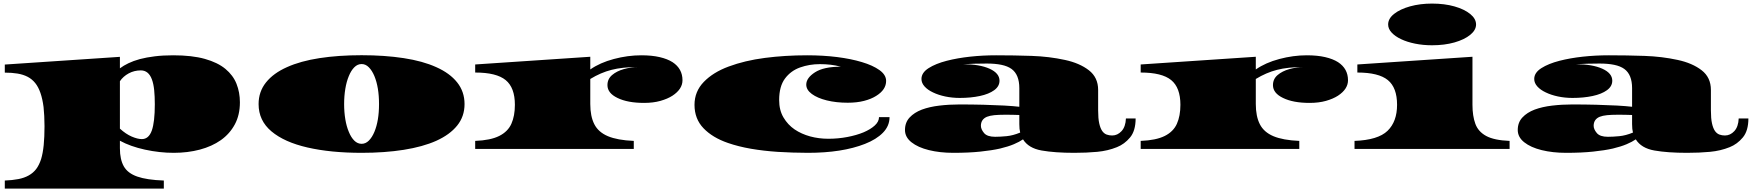

<svg xmlns="http://www.w3.org/2000/svg" viewBox="-20 -848 9973 1093"><path d="M7.3 225.6V179.7Q49.8 178.2 85 171.4Q152.3 158.2 186 114.3Q203.1 91.3 213.9 58.1Q224.1 24.4 228.8 -22Q233.4 -68.4 233.4 -129.4Q233.4 -160.6 231.9 -187.7Q230.5 -214.8 228 -238.3Q216.3 -330.6 180.7 -375Q162.6 -397.5 137.7 -410.6Q112.3 -423.8 79.8 -429.2Q47.4 -434.6 7.3 -434.6V-480.5L662.6 -524.4V-459Q683.1 -474.6 711.2 -488Q739.3 -501.5 776.4 -511.7Q813.5 -521.5 860.6 -527.3Q907.7 -533.2 966.3 -533.2Q1073.2 -533.2 1146.2 -512.7Q1219.2 -492.2 1263.2 -455.8Q1307.1 -419.4 1326.4 -370.8Q1345.7 -322.3 1345.7 -265.6Q1345.7 -193.8 1316.9 -140.1Q1288.1 -86.4 1237.3 -50.3Q1186.5 -14.6 1117.7 3.7Q1048.8 22 969.2 22Q888.2 22 805.2 3.9Q722.2 -14.2 662.6 -46.9V-3.9Q662.6 59.6 684.8 98.9Q707 138.2 761.5 157.2Q815.9 176.3 912.6 179.7V225.6ZM787.6 -56.2Q826.7 -56.2 844.2 -105Q861.3 -153.8 861.3 -253.9Q861.3 -299.3 857.7 -335.2Q854 -371.1 844.7 -396Q825.7 -447.3 781.7 -447.3Q744.1 -447.3 712.6 -430.2Q681.2 -413.1 662.6 -385.7V-115.7Q696.3 -85 729.7 -70.6Q763.2 -56.2 787.6 -56.2Z M2038.6 22Q1862.8 22 1730.7 -8.3Q1598.6 -38.6 1525.4 -100.1Q1452.1 -161.6 1452.1 -255.4Q1452.1 -326.2 1494.4 -378.9Q1536.6 -431.6 1613.8 -465.8Q1690.9 -500.5 1798.8 -517.1Q1906.7 -533.7 2038.6 -533.7Q2169.9 -533.7 2278.3 -517.1Q2386.7 -500.5 2463.4 -465.8Q2540.5 -431.6 2582.5 -378.9Q2624.5 -326.2 2624.5 -255.4Q2624.5 -185.1 2582.5 -133.1Q2540.5 -81.1 2463.4 -46.4Q2386.7 -12.2 2278.3 4.9Q2169.9 22 2038.6 22ZM2038.6 -29.3Q2061.5 -29.3 2079.8 -47.6Q2098.1 -65.9 2111.3 -97.2Q2137.7 -160.6 2137.7 -255.4Q2137.7 -351.1 2111.3 -415Q2098.1 -446.3 2079.8 -464.8Q2061.5 -483.4 2038.6 -483.4Q2015.1 -483.4 1996.8 -464.8Q1978.5 -446.3 1965.8 -415Q1952.6 -383.8 1945.8 -342.5Q1939 -301.3 1939 -255.4Q1939 -210 1945.8 -168.9Q1952.6 -127.9 1965.8 -97.2Q1978.5 -65.9 1996.8 -47.6Q2015.1 -29.3 2038.6 -29.3Z M2685.1 0V-45.9Q2772.5 -49.3 2821.8 -74Q2871.1 -98.6 2891.1 -143.3Q2911.1 -188 2911.1 -251.5Q2911.1 -349.1 2858.6 -392.1Q2806.2 -435.1 2685.1 -435.1V-481L3340.3 -524.9V-452.6Q3395.5 -491.2 3474.6 -512.2Q3553.7 -533.2 3630.4 -533.2Q3690.9 -533.2 3735.1 -522.9Q3779.3 -512.7 3808.6 -494.1Q3865.2 -457 3865.2 -391.1Q3865.2 -340.8 3808.1 -303.2Q3780.3 -285.2 3739.5 -273.7Q3698.7 -262.2 3646.5 -262.2Q3552.7 -262.2 3495.1 -290.5Q3438 -317.9 3438 -363.3Q3438 -398.4 3464.6 -420.9Q3491.2 -443.4 3531.2 -454.6Q3571.3 -465.8 3611.3 -466.3Q3522.9 -466.3 3461.2 -450.4Q3399.4 -434.6 3340.3 -398.4V-255.9Q3340.3 -186 3363.3 -140.9Q3386.2 -95.7 3440.4 -72.8Q3494.6 -49.8 3587.9 -45.9V0Z M4579.1 22Q4534.7 22 4492.2 20.5Q4449.7 19 4408.7 16.6Q4326.7 11.2 4254.9 -1.2Q4183.1 -13.7 4124 -34.2Q4036.1 -64.5 3984.9 -117.9Q3933.6 -171.4 3933.6 -251Q3933.6 -327.1 3986.6 -381.8Q4039.6 -436.5 4127.9 -469.2Q4219.7 -503.4 4334 -518.3Q4448.2 -533.2 4574.7 -533.2Q4666 -533.2 4745.4 -523.2Q4824.7 -513.2 4886.2 -494.6Q4948.7 -476.1 4986.6 -449Q5024.4 -421.9 5024.4 -387.2Q5024.4 -336.9 4967.3 -301.8Q4939.5 -284.2 4898.7 -273.7Q4857.9 -263.2 4805.7 -263.2Q4740.2 -263.2 4686.8 -276.4Q4633.3 -289.6 4601.6 -313Q4569.8 -336.4 4569.8 -366.2Q4569.8 -404.3 4619.4 -436.3Q4668.9 -468.3 4766.1 -468.3Q4738.3 -476.1 4708.3 -479.5Q4678.2 -482.9 4647.5 -482.9Q4587.9 -482.9 4534.9 -464.1Q4481.9 -445.3 4448.7 -400.9Q4415.5 -356.4 4415.5 -278.3Q4415.5 -220.7 4440.2 -179.2Q4464.8 -137.7 4503.4 -111.3Q4542.5 -85 4591.8 -71.5Q4641.1 -58.1 4695.3 -58.1Q4751.5 -58.1 4803.7 -68.1Q4856 -78.1 4896 -94.7Q4936 -111.8 4960 -133.8Q4983.9 -155.8 4983.9 -181.2H5043.9Q5043.9 -130.9 5006.3 -92.5Q4968.8 -54.2 4903.8 -28.8Q4774.4 22 4579.1 22Z M5407.2 22Q5330.6 22 5268.1 6.6Q5205.6 -8.8 5168.7 -38.1Q5131.8 -67.4 5131.8 -107.9Q5131.8 -150.9 5158.2 -179.2Q5184.6 -207.5 5228 -224.1Q5271.5 -240.2 5327.4 -246.8Q5383.3 -253.4 5442.4 -253.4Q5513.2 -253.4 5578.6 -251.7Q5644 -250 5697 -247.1Q5750 -244.1 5782.7 -240.2V-346.2Q5782.7 -423.3 5738.3 -455.6Q5715.8 -471.7 5680.4 -479Q5645 -486.3 5597.2 -486.3Q5525.9 -486.3 5463.4 -482.4Q5556.6 -482.4 5613.3 -456.8Q5669.9 -431.2 5669.9 -388.7Q5669.9 -356.4 5639.6 -334.5Q5609.4 -312.5 5558.1 -301.5Q5506.8 -290.5 5443.8 -290.5Q5400.4 -290.5 5361.1 -298.8Q5321.8 -307.1 5291.5 -321.8Q5261.2 -335.9 5243.4 -355.7Q5225.6 -375.5 5225.6 -398.4Q5225.6 -434.1 5266.1 -460Q5306.6 -485.8 5369.6 -502Q5430.7 -517.6 5502.2 -525.4Q5573.7 -533.2 5650.4 -533.2Q5752.9 -533.2 5852.8 -529.8Q5952.6 -526.4 6042.5 -506.8Q6126 -488.8 6178.7 -448Q6231.4 -407.2 6231.4 -335.9V-219.2Q6231.4 -173.8 6237.5 -146Q6243.7 -118.2 6254.4 -102.5Q6265.1 -87.4 6279.8 -82Q6294.4 -76.7 6311 -76.7Q6341.8 -76.7 6364.7 -101.6Q6387.7 -126.5 6389.6 -173.8H6444.8Q6444.8 -103.5 6413.1 -65.4Q6381.3 -27.3 6338.4 -10.3Q6286.6 10.7 6225.8 16.4Q6165 22 6095.7 22Q5984.9 22 5909.9 8.8Q5835 -4.4 5803.7 -54.7Q5783.2 -40.5 5751.7 -27.1Q5720.2 -13.7 5673.3 -2.4Q5626 8.3 5560.5 15.1Q5495.1 22 5407.2 22ZM5645 -69.3Q5673.3 -69.3 5709.7 -72.8Q5746.1 -76.2 5787.6 -93.3Q5782.7 -112.3 5782.7 -141.1V-193.4Q5761.7 -194.3 5740.2 -194.6Q5718.8 -194.8 5698.7 -194.8Q5665.5 -194.8 5640.4 -192.4Q5615.2 -189.9 5598.1 -183.1Q5564 -168.5 5564 -131.8Q5564 -112.3 5581.8 -90.8Q5599.6 -69.3 5645 -69.3Z M6473.6 0V-45.9Q6561 -49.3 6610.4 -74Q6659.7 -98.6 6679.7 -143.3Q6699.7 -188 6699.7 -251.5Q6699.7 -349.1 6647.2 -392.1Q6594.7 -435.1 6473.6 -435.1V-481L7128.9 -524.9V-452.6Q7184.1 -491.2 7263.2 -512.2Q7342.3 -533.2 7418.9 -533.2Q7479.5 -533.2 7523.7 -522.9Q7567.9 -512.7 7597.2 -494.1Q7653.8 -457 7653.8 -391.1Q7653.8 -340.8 7596.7 -303.2Q7568.8 -285.2 7528.1 -273.7Q7487.3 -262.2 7435.1 -262.2Q7341.3 -262.2 7283.7 -290.5Q7226.6 -317.9 7226.6 -363.3Q7226.6 -398.4 7253.2 -420.9Q7279.8 -443.4 7319.8 -454.6Q7359.9 -465.8 7399.9 -466.3Q7311.5 -466.3 7249.8 -450.4Q7188 -434.6 7128.9 -398.4V-255.9Q7128.9 -186 7151.9 -140.9Q7174.8 -95.7 7229 -72.8Q7283.2 -49.8 7376.5 -45.9V0Z M8132.3 -590.3Q8081.1 -590.3 8035.4 -599.6Q7989.7 -608.9 7956.1 -625Q7921.9 -641.1 7902.1 -662.6Q7882.3 -684.1 7882.3 -708.5Q7882.3 -742.2 7916.3 -769Q7950.2 -795.9 8007.1 -811.8Q8064 -827.6 8132.3 -827.6Q8203.1 -827.6 8259.8 -811.5Q8316.4 -795.4 8349.6 -768.3Q8382.8 -741.2 8382.8 -708.5Q8382.8 -676.8 8349.6 -649.7Q8316.4 -622.6 8259.8 -606.4Q8203.1 -590.3 8132.3 -590.3ZM7690.9 0V-45.9Q7824.7 -50.8 7878.9 -103.3Q7933.1 -155.8 7933.1 -251.5Q7933.1 -349.1 7880.6 -392.1Q7828.1 -435.1 7707 -435.1V-481L8362.3 -524.9V-251.5Q8362.3 -188 8378.7 -143.3Q8395 -98.6 8440.4 -74Q8485.8 -49.3 8573.7 -45.9V0Z M8895.5 22Q8818.8 22 8756.3 6.6Q8693.8 -8.8 8657 -38.1Q8620.1 -67.4 8620.1 -107.9Q8620.1 -150.9 8646.5 -179.2Q8672.9 -207.5 8716.3 -224.1Q8759.8 -240.2 8815.7 -246.8Q8871.6 -253.4 8930.7 -253.4Q9001.5 -253.4 9066.9 -251.7Q9132.3 -250 9185.3 -247.1Q9238.3 -244.1 9271 -240.2V-346.2Q9271 -423.3 9226.6 -455.6Q9204.1 -471.7 9168.7 -479Q9133.3 -486.3 9085.4 -486.3Q9014.2 -486.3 8951.7 -482.4Q9044.9 -482.4 9101.6 -456.8Q9158.2 -431.2 9158.2 -388.7Q9158.2 -356.4 9127.9 -334.5Q9097.7 -312.5 9046.4 -301.5Q8995.1 -290.5 8932.1 -290.5Q8888.7 -290.5 8849.4 -298.8Q8810.1 -307.1 8779.8 -321.8Q8749.5 -335.9 8731.7 -355.7Q8713.9 -375.5 8713.9 -398.4Q8713.9 -434.1 8754.4 -460Q8794.9 -485.8 8857.9 -502Q8918.9 -517.6 8990.5 -525.4Q9062 -533.2 9138.7 -533.2Q9241.2 -533.2 9341.1 -529.8Q9440.9 -526.4 9530.8 -506.8Q9614.3 -488.8 9667 -448Q9719.7 -407.2 9719.7 -335.9V-219.2Q9719.7 -173.8 9725.8 -146Q9731.9 -118.2 9742.7 -102.5Q9753.4 -87.4 9768.1 -82Q9782.7 -76.7 9799.3 -76.7Q9830.1 -76.7 9853 -101.6Q9876 -126.5 9877.9 -173.8H9933.1Q9933.1 -103.5 9901.4 -65.4Q9869.6 -27.3 9826.7 -10.3Q9774.9 10.7 9714.1 16.4Q9653.3 22 9584 22Q9473.1 22 9398.2 8.8Q9323.2 -4.4 9292 -54.7Q9271.5 -40.5 9240 -27.1Q9208.5 -13.7 9161.6 -2.4Q9114.3 8.3 9048.8 15.1Q8983.4 22 8895.5 22ZM9133.3 -69.3Q9161.6 -69.3 9198 -72.8Q9234.4 -76.2 9275.9 -93.3Q9271 -112.3 9271 -141.1V-193.4Q9250 -194.3 9228.5 -194.6Q9207 -194.8 9187 -194.8Q9153.8 -194.8 9128.7 -192.4Q9103.5 -189.9 9086.4 -183.1Q9052.2 -168.5 9052.2 -131.8Q9052.2 -112.3 9070.1 -90.8Q9087.9 -69.3 9133.3 -69.3Z"/></svg>

Font: Asset
Style: Regular
Weight: 400
Version: Version 1.003; ttfautohint (v1.8.4.7-5d5b)